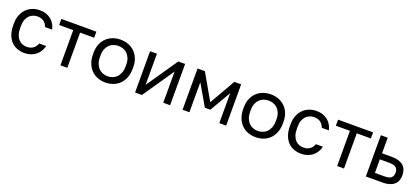

<svg xmlns="http://www.w3.org/2000/svg" viewBox="35 -1424 5046 2318"><g transform="rotate(20 2557.5 -265.0)"><path d="M285 10Q234 10 190 -6.5Q146 -23 114 -56.5Q82 -90 63.5 -141Q45 -192 45 -260V-280Q45 -345 65 -393.5Q85 -442 118 -474.5Q151 -507 194.5 -523.5Q238 -540 285 -540Q332 -540 369.5 -527Q407 -514 434.5 -491Q462 -468 479.5 -437Q497 -406 505 -370H415Q407 -389 396.5 -405.5Q386 -422 370.5 -434Q355 -446 334.5 -453Q314 -460 285 -460Q256 -460 229 -449.5Q202 -439 181 -417.5Q160 -396 147.5 -362Q135 -328 135 -280V-260Q135 -209 147.5 -172.5Q160 -136 181 -113.5Q202 -91 229 -80.5Q256 -70 285 -70Q334 -70 367.5 -94Q401 -118 415 -160H505Q496 -121 476 -89.5Q456 -58 427.5 -36Q399 -14 363 -2Q327 10 285 10Z M746 0V-452H565V-530H1015V-452H834V0Z M1325 10Q1274 10 1228 -6.5Q1182 -23 1147 -56.5Q1112 -90 1091 -141Q1070 -192 1070 -260V-280Q1070 -345 1091 -393.5Q1112 -442 1147 -474.5Q1182 -507 1228 -523.5Q1274 -540 1325 -540Q1376 -540 1422 -523.5Q1468 -507 1503 -474.5Q1538 -442 1559 -393.5Q1580 -345 1580 -280V-260Q1580 -192 1559 -141Q1538 -90 1503 -56.5Q1468 -23 1422 -6.5Q1376 10 1325 10ZM1325 -70Q1355 -70 1385 -80.5Q1415 -91 1438 -113.5Q1461 -136 1475.5 -172Q1490 -208 1490 -260V-280Q1490 -328 1475.5 -362Q1461 -396 1438 -418Q1415 -440 1385 -450Q1355 -460 1325 -460Q1295 -460 1265 -450Q1235 -440 1212 -418Q1189 -396 1174.5 -362Q1160 -328 1160 -280V-260Q1160 -208 1174.5 -172Q1189 -136 1212 -113.5Q1235 -91 1265 -80.5Q1295 -70 1325 -70Z M1705 0V-530H1793V-130L2067 -530H2155V0H2067V-400L1793 0Z M2315 0V-530H2409L2598 -200L2787 -530H2875V0H2787V-385L2630 -115H2560L2403 -385V0Z M3255 10Q3204 10 3158 -6.5Q3112 -23 3077 -56.5Q3042 -90 3021 -141Q3000 -192 3000 -260V-280Q3000 -345 3021 -393.5Q3042 -442 3077 -474.5Q3112 -507 3158 -523.5Q3204 -540 3255 -540Q3306 -540 3352 -523.5Q3398 -507 3433 -474.5Q3468 -442 3489 -393.5Q3510 -345 3510 -280V-260Q3510 -192 3489 -141Q3468 -90 3433 -56.5Q3398 -23 3352 -6.5Q3306 10 3255 10ZM3255 -70Q3285 -70 3315 -80.5Q3345 -91 3368 -113.5Q3391 -136 3405.5 -172Q3420 -208 3420 -260V-280Q3420 -328 3405.5 -362Q3391 -396 3368 -418Q3345 -440 3315 -450Q3285 -460 3255 -460Q3225 -460 3195 -450Q3165 -440 3142 -418Q3119 -396 3104.5 -362Q3090 -328 3090 -280V-260Q3090 -208 3104.5 -172Q3119 -136 3142 -113.5Q3165 -91 3195 -80.5Q3225 -70 3255 -70Z M3840 10Q3789 10 3745 -6.5Q3701 -23 3669 -56.5Q3637 -90 3618.5 -141Q3600 -192 3600 -260V-280Q3600 -345 3620 -393.5Q3640 -442 3673 -474.5Q3706 -507 3749.5 -523.5Q3793 -540 3840 -540Q3887 -540 3924.5 -527Q3962 -514 3989.5 -491Q4017 -468 4034.5 -437Q4052 -406 4060 -370H3970Q3962 -389 3951.5 -405.5Q3941 -422 3925.5 -434Q3910 -446 3889.5 -453Q3869 -460 3840 -460Q3811 -460 3784 -449.5Q3757 -439 3736 -417.5Q3715 -396 3702.5 -362Q3690 -328 3690 -280V-260Q3690 -209 3702.5 -172.5Q3715 -136 3736 -113.5Q3757 -91 3784 -80.5Q3811 -70 3840 -70Q3889 -70 3922.5 -94Q3956 -118 3970 -160H4060Q4051 -121 4031 -89.5Q4011 -58 3982.5 -36Q3954 -14 3918 -2Q3882 10 3840 10Z M4301 0V-452H4120V-530H4570V-452H4389V0Z M4670 0V-530H4758V-330H4885Q4935 -330 4971.5 -318.5Q5008 -307 5032 -286Q5056 -265 5068 -234Q5080 -203 5080 -164Q5080 -126 5068 -95.5Q5056 -65 5032 -44Q5008 -23 4971.5 -11.5Q4935 0 4885 0ZM4758 -78H4880Q4942 -78 4967 -100Q4992 -122 4992 -165Q4992 -208 4967 -230Q4942 -252 4880 -252H4758Z"/></g></svg>

Font: Golos Text VF
Style: Regular
Weight: 400
Designer: A.Korolkova, Vitaly Kuzmin
Foundry: ParaType Ltd
Version: Version 2.003